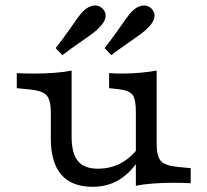

<svg xmlns="http://www.w3.org/2000/svg" viewBox="-20 -688 779 721"><path d="M248.9 -413.4V-206.7H170.9V-263.8Q170.9 -312.4 155 -330Q139.2 -347.6 90.4 -352.3L43 -356.9V-413.4Q54.8 -412.6 71.7 -412.2Q88.6 -411.8 109.7 -411.8Q148.9 -411.8 185.5 -414.6Q222.1 -417.4 248.9 -423ZM248.9 -206.7V-175.5Q248.9 -112.5 272.4 -83.5Q296 -54.5 348 -54.5Q404 -54.5 448.2 -83.8Q492.4 -113.2 524.1 -171.2L524.6 -128Q490.4 -58.8 442 -22.7Q393.6 13.5 328 13.5Q249.6 13.5 210.3 -31.9Q170.9 -77.3 170.9 -167V-206.7ZM490.2 0V-206.7H568.2V-149.6Q568.2 -101 584 -83.4Q599.9 -65.8 648.6 -61.1L696.1 -56.5V0Q684.3 -0.8 667.8 -1.2Q651.3 -1.6 629.4 -1.6Q590.1 -1.6 553.6 1.2Q517 4 490.2 9.6ZM568.2 -413.4V-206.7H490.2V-269.1Q490.2 -315.4 477.8 -331.8Q465.3 -348.3 426.3 -353L389.7 -356.9V-413.4Q400.7 -412.6 413.1 -412.2Q425.5 -411.8 442 -411.8Q473.6 -411.8 508.2 -415Q542.9 -418.2 568.2 -423ZM397.9 -481 372.8 -507.4Q400.4 -542.8 420 -570.7Q439.6 -598.6 453.6 -618.3Q467.6 -638 478.2 -647.9Q496.7 -664.9 515.6 -667.2Q534.4 -669.5 548.4 -656.3Q563 -641.8 560 -623.4Q557 -605 537 -585Q524.9 -572.1 505.4 -557.9Q485.9 -543.8 459.1 -525.3Q432.2 -506.8 397.9 -481ZM214.2 -481 189 -507.4Q216.7 -542.8 236.3 -570.7Q255.9 -598.6 269.8 -618.3Q283.8 -638 294.5 -647.9Q313 -664.9 331.8 -667.2Q350.7 -669.5 364.6 -656.3Q379.3 -641.8 376.3 -623.4Q373.2 -605 353.3 -585Q341.2 -572.1 321.7 -557.9Q302.2 -543.8 275.3 -525.3Q248.4 -506.8 214.2 -481Z"/></svg>

Font: Playfair 5pt SemiExpanded Light
Style: Regular
Weight: 300
Width: 6
Designer: Claus Eggers Sørensen
Foundry: Claus Eggers Sørensen
Version: Version 2.203